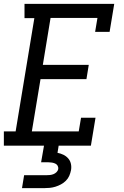

<svg xmlns="http://www.w3.org/2000/svg" viewBox="-22 -755 642 995"><path d="M-2 0V-74H59L156 -661H105V-735H570L546 -590H471L483 -662H240L200 -419H438L426 -345H188L143 -74H386L398 -145H473L449 0ZM92 220 103 153H218Q227 153 236.5 152Q246 151 255 147.5Q264 144 271 137Q278 130 280 121Q281 111 276.5 103.5Q272 96 264 92.5Q256 89 247 87.5Q238 86 229 86H191L206 0H282L276 37Q292 40 306.5 47Q321 54 331.5 66Q342 78 345.5 94Q349 110 346 127Q343 142 337 156Q331 170 319.5 181.5Q308 193 294 200.5Q280 208 265.5 212.5Q251 217 236.5 218.5Q222 220 207 220Z"/></svg>

Font: Iosevka HT Extended
Style: Italic
Weight: 400
Width: 7
Italic angle: -9°
Monospace: yes
Designer: Belleve Invis
Foundry: Belleve Invis
Version: Version 32.3.0; ttfautohint (v1.8.4)